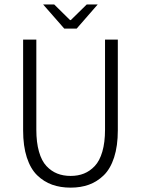

<svg xmlns="http://www.w3.org/2000/svg" viewBox="-20 -840 640 872"><path d="M272 -710 175.8 -819.8H226.1L297.9 -749H301.8L374 -819.8H423.8L328.1 -710ZM300.8 12.2Q254.4 12.2 216.8 -1.2Q179.2 -14.6 148.9 -43.9Q118.7 -73.2 101.8 -125Q85 -176.8 85 -248V-660.2H145V-251Q145 -193.4 157 -151.4Q168.9 -109.4 190.9 -85.9Q212.9 -62.5 240 -51.8Q267.1 -41 300.8 -41Q334.5 -41 361.3 -51.8Q388.2 -62.5 410.4 -85.9Q432.6 -109.4 444.8 -151.4Q457 -193.4 457 -251V-660.2H515.1V-248Q515.1 -177.2 498.3 -125.2Q481.4 -73.2 451.2 -43.9Q420.9 -14.6 383.8 -1.2Q346.7 12.2 300.8 12.2Z"/></svg>

Font: Office Code Pro D Light
Style: Regular
Weight: 300
Designer: Nathan Rutzky & Paul D. Hunt
Foundry: Adobe Systems Incorporated
Version: Version 1.004;PS 001.004;hotconv 1.0.70;makeotf.lib2.5.58329